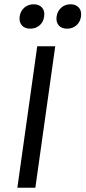

<svg xmlns="http://www.w3.org/2000/svg" viewBox="-20 -876 399 896"><path d="M137.2 -856Q162.6 -856 176.3 -840.3Q189.9 -824.7 186 -798.8Q182.6 -773.4 164.8 -757.8Q147 -742.2 121.1 -742.2Q95.2 -742.2 81.8 -757.8Q68.4 -773.4 71.8 -798.8Q75.2 -824.2 93.3 -840.1Q111.3 -856 137.2 -856ZM61 0 153.8 -660.2H237.8L145 0ZM244.1 -798.8Q248 -824.7 265.9 -840.3Q283.7 -856 309.1 -856Q334.5 -856 348.1 -840.3Q361.8 -824.7 357.9 -798.8Q354.5 -773.4 336.7 -757.8Q318.8 -742.2 293 -742.2Q267.1 -742.2 253.9 -757.8Q240.7 -773.4 244.1 -798.8Z"/></svg>

Font: Human Sans
Style: Italic
Weight: 400
Italic angle: -8°
Designer: Tim Radville
Foundry: Continuum
Version: Version 1.000;FEAKit 1.0